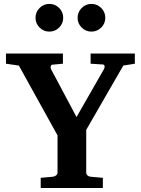

<svg xmlns="http://www.w3.org/2000/svg" viewBox="-20 -938 703 958"><path d="M652.8 -620.1 595.2 -610.8 410.2 -290V-78.1Q410.2 -68.4 416.5 -62.7Q422.9 -57.1 432.1 -56.2L493.2 -50.8V0H183.1V-50.8L244.1 -56.2Q252.4 -57.1 259.8 -62.7Q267.1 -68.4 267.1 -78.1V-262.2L74.2 -610.8L9.8 -620.1V-670.9H293.9V-620.1L241.2 -615.2Q235.8 -615.2 233.4 -607.9Q231 -600.6 235.8 -590.8L361.8 -354L498 -591.8Q503.4 -601.1 501.7 -608.6Q500 -616.2 493.2 -616.2L432.1 -620.1V-670.9H652.8ZM505.4 -849.1Q505.4 -820.8 485.1 -800.5Q464.8 -780.3 436 -780.3Q407.7 -780.3 387.5 -800.5Q367.2 -820.8 367.2 -849.1Q367.2 -877.9 387.5 -898.2Q407.7 -918.5 436 -918.5Q464.8 -918.5 485.1 -898.2Q505.4 -877.9 505.4 -849.1ZM295.4 -849.1Q295.4 -820.8 275.1 -800.5Q254.9 -780.3 226.1 -780.3Q197.8 -780.3 177.5 -800.5Q157.2 -820.8 157.2 -849.1Q157.2 -877.9 177.5 -898.2Q197.8 -918.5 226.1 -918.5Q254.9 -918.5 275.1 -898.2Q295.4 -877.9 295.4 -849.1Z"/></svg>

Font: Charis
Style: Bold
Weight: 700
Designer: Walt Agee, Miriam Martin, Annie Olsen, Victor Gaultney, Lorna Priest, Alan Ward, Bob Hallissy, Martin Hosken, Sharon Cor
Foundry: SIL Global
Version: Version 7.000